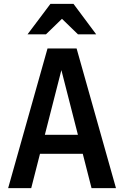

<svg xmlns="http://www.w3.org/2000/svg" viewBox="-20 -970 640 990"><path d="M22 0 225 -720H325L141 0ZM452 0 268 -720H375L578 0ZM136 -275H459V-177H136ZM122 -793 240 -950H359L476 -793H382L251 -920H348L217 -793Z"/></svg>

Font: Instrument Sans SemiCondensed SemiBold
Style: Regular
Weight: 600
Width: 4
Designer: Rodrigo Fuenzalida
Foundry: fragTYPE
Version: Version 1.000;gftools[0.9.28]